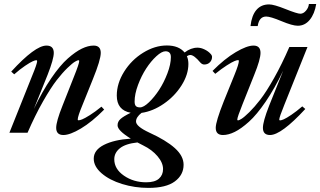

<svg xmlns="http://www.w3.org/2000/svg" viewBox="-20 -647 1561 936"><path d="M25.9 0 136.7 -277.3Q161.1 -336.4 161.1 -349.1Q161.1 -353.5 157.2 -353.5Q151.4 -353.5 139.2 -348.1Q127 -342.8 102.3 -326.2Q77.6 -309.6 49.3 -284.7L34.7 -297.9Q150.9 -424.8 206.5 -424.8Q242.2 -424.8 242.2 -389.2Q242.2 -359.4 212.4 -283.2L145 -115.7Q186.5 -202.1 229.7 -265.4Q272.9 -328.6 310.5 -361.8Q348.1 -395 378.9 -409.9Q409.7 -424.8 436.5 -424.8Q471.2 -424.8 471.2 -389.2Q471.2 -355.5 432.6 -260.7L380.9 -132.3Q358.9 -79.1 358.9 -64.5Q358.9 -60.5 362.8 -60.5Q369.1 -60.5 380.9 -65.2Q392.6 -69.8 418 -85.7Q443.4 -101.6 474.6 -127L487.8 -112.8Q427.7 -52.2 374.5 -20.5Q321.3 11.2 289.1 11.2Q253.9 11.2 253.9 -23.9Q253.9 -54.7 284.7 -131.8L340.8 -273.9Q366.2 -336.9 366.2 -349.6Q366.2 -353.5 362.3 -353.5Q357.9 -353.5 345.7 -346.4Q333.5 -339.4 308.8 -315.7Q284.2 -292 256.1 -255.9Q228 -219.7 189.7 -152.6Q151.4 -85.4 114.3 0Z M703.6 269Q636.7 269 575.2 250Q513.7 231 475.3 197.8Q437 164.6 437 126.5Q437 84.5 486.6 59.3Q536.1 34.2 617.7 28.8Q553.2 -10.7 553.2 -35.6Q552.7 -53.7 567.4 -66.9Q582 -80.1 617.2 -97.2Q549.3 -109.9 549.3 -181.2Q549.3 -240.2 585 -297.4Q620.6 -354.5 677.7 -389.9Q734.9 -425.3 793.5 -425.3Q851.6 -425.3 879.9 -391.1Q910.6 -414.6 942.9 -414.6Q959.5 -414.6 977.5 -405.8Q995.6 -397 1006.3 -384.8Q1013.7 -377.4 1013.7 -369.6Q1013.7 -354 1003.2 -343.3Q992.7 -332.5 975.6 -332.5Q965.3 -332.5 956.5 -342.3Q925.8 -378.9 908.2 -378.9Q899.4 -378.9 891.1 -373Q898.4 -356.4 898.4 -335Q898.4 -283.7 865 -230.7Q831.5 -177.7 778.3 -141.1Q725.1 -104.5 669.9 -96.7Q643.1 -75.7 643.1 -54.7Q643.1 -30.8 707 -1Q789.6 36.6 832.3 75Q875 113.3 875 156.2Q875 205.6 832.5 237.3Q790 269 703.6 269ZM662.6 -123.5Q680.2 -123.5 706.3 -148.4Q732.4 -173.3 755.9 -209.2Q779.3 -245.1 796.1 -289.3Q813 -333.5 813 -368.7Q813 -397 786.6 -397Q768.6 -397 742.2 -372.8Q715.8 -348.6 692.6 -313Q669.4 -277.3 652.8 -232.9Q636.2 -188.5 636.2 -151.9Q636.2 -136.7 642.3 -130.1Q648.4 -123.5 662.6 -123.5ZM537.1 129.4Q537.1 176.8 584 209.2Q630.9 241.7 692.9 241.7Q734.9 241.7 754.9 223.9Q774.9 206.1 774.9 177.2Q774.9 146.5 748 114.7Q721.2 83 678.2 62Q668.5 57.1 649.9 47.4Q591.8 53.7 564.5 75.7Q537.1 97.7 537.1 129.4Z M1431.6 -521.5Q1405.8 -521.5 1352.1 -543.9Q1298.3 -566.4 1277.8 -566.4Q1243.2 -566.4 1236.3 -520H1201.2Q1207 -571.8 1230 -598.6Q1252.9 -625.5 1292 -625.5Q1315.4 -625.5 1372.1 -602.8Q1428.7 -580.1 1444.3 -580.1Q1459 -580.1 1471.7 -595Q1484.4 -609.9 1485.8 -627.4H1521.5Q1513.7 -579.1 1490 -550.3Q1466.3 -521.5 1431.6 -521.5ZM1066.9 11.2Q1031.7 11.2 1031.7 -23.9Q1031.7 -54.2 1070.8 -152.8L1123 -281.7Q1144.5 -334.5 1144.5 -350.1Q1144.5 -354 1140.6 -354Q1134.8 -354 1122.8 -349.1Q1110.8 -344.2 1085.4 -328.1Q1060.1 -312 1029.3 -287.1L1016.1 -301.3Q1075.2 -360.8 1129.4 -392.8Q1183.6 -424.8 1215.8 -424.8Q1250 -424.8 1250 -389.2Q1250 -357.4 1219.2 -281.7L1162.6 -139.6Q1136.7 -75.2 1136.7 -64Q1136.7 -60.1 1140.6 -60.1Q1145 -60.1 1157.7 -67.9Q1170.4 -75.7 1195.6 -100.3Q1220.7 -125 1249.3 -161.9Q1277.8 -198.7 1315.9 -266.1Q1354 -333.5 1390.6 -418H1479L1366.2 -136.2Q1341.3 -75.2 1341.3 -64Q1341.3 -60.1 1345.2 -60.1Q1351.1 -60.1 1363.5 -65.4Q1376 -70.8 1400.6 -87.4Q1425.3 -104 1453.6 -128.4L1468.3 -115.7Q1351.1 11.2 1296.4 11.2Q1261.7 11.2 1261.7 -23.9Q1261.7 -54.2 1291.5 -130.4L1360.4 -302.2Q1318.4 -214.8 1274.9 -151.1Q1231.4 -87.4 1193.6 -53.5Q1155.8 -19.5 1124.8 -4.2Q1093.8 11.2 1066.9 11.2Z"/></svg>

Font: Elstob 18pt SemiBold
Style: Italic
Weight: 600
Italic angle: -20°
Designer: Peter S. Baker
Version: Version 1.015